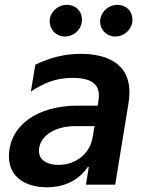

<svg xmlns="http://www.w3.org/2000/svg" viewBox="-20 -780 616 811"><path d="M254.3 -625.7C289.8 -625.7 320.3 -652.7 325.3 -684.7C332 -726.6 304 -759.6 261.7 -759.6C228.7 -759.6 196 -734.4 190.7 -700.6C184.7 -660.5 214.1 -625.7 254.3 -625.7ZM467.3 -625.7C502.8 -625.7 533.4 -652.7 538.4 -684.7C545.1 -726.6 517 -759.6 474.8 -759.6C441.8 -759.6 409.8 -734.4 403.8 -700.6C397 -659.8 427.2 -625.7 467.3 -625.7ZM178.3 11C261.4 11 317.8 -25.6 350.9 -74.9H355.1L343 0H466.6L522.7 -343.8C549.7 -508.5 435.4 -552.6 320.7 -552.6C254.6 -552.6 191.1 -536.9 129.3 -506.7L110.4 -393.5C165.5 -429 214.5 -451 286.6 -451C384.2 -451 403.8 -410.2 396.3 -358.3L392.8 -333.8H307.9C134.9 -333.8 17.8 -247.5 17.8 -119.3C17.8 -34.8 83.8 11 178.3 11ZM227.3 -83.5C177.6 -83.5 144.2 -104.8 144.5 -143.1C144.2 -200.3 205.3 -247.2 297.2 -247.2H379.3L371.1 -199.2C360.1 -133.2 302.6 -83.5 227.3 -83.5Z"/></svg>

Font: TID UI Semi Bold
Style: Italic
Weight: 600
Italic angle: -9.39999°
Designer: The TID Project Authors
Foundry: Bakken & Bæck
Version: Version 1.001;hotconv 1.0.109;makeotfexe 2.5.65596